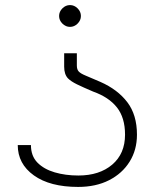

<svg xmlns="http://www.w3.org/2000/svg" viewBox="-20 -539 610 757"><path d="M233 -329V-276Q233 -246 248 -230Q260 -218 283.5 -206.5Q307 -195 347 -178Q409 -156 441 -115.5Q473 -75 473 -8Q473 67 422.5 110Q372 153 289 153Q238 153 195.5 140.5Q153 128 127.5 102Q102 76 102 33H50Q50 107 113.5 152.5Q177 198 288 198Q358 198 410 171.5Q462 145 491 98.5Q520 52 520 -8Q520 -86 482 -136Q444 -186 376 -216Q337 -233 317.5 -241Q298 -249 290.5 -257Q283 -265 283 -280.5Q283 -296 283 -329ZM256 -519Q239 -519 226 -506Q213 -493 213 -476Q213 -459 226 -446Q239 -433 256 -433Q273 -433 286 -446Q299 -459 299 -476Q299 -493 286 -506Q273 -519 256 -519Z"/></svg>

Font: Kulim Park ExtraLight
Style: Regular
Weight: 275
Designer: Noponies / Dale Sattler
Foundry: Noponies
Version: Version 1.000; ttfautohint (v1.8.3)